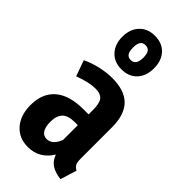

<svg xmlns="http://www.w3.org/2000/svg" viewBox="-271 -918 994 994"><g transform="rotate(45 226.5 -420.5)"><path d="M428 -76 400 14Q358 9 332 -7.5Q306 -24 293 -59Q247 16 163 16Q97 16 58 -29Q19 -74 19 -148Q19 -234 72.5 -280Q126 -326 229 -326H266V-358Q266 -407 250.5 -426.5Q235 -446 196 -446Q151 -446 81 -420L50 -507Q90 -526 135 -536Q180 -546 220 -546Q311 -546 355 -501Q399 -456 399 -365V-134Q399 -109 405.5 -96.5Q412 -84 428 -76ZM266 -139V-247H242Q196 -247 174.5 -225.5Q153 -204 153 -159Q153 -121 166 -101.5Q179 -82 202 -82Q244 -82 266 -139ZM337 -734Q337 -678 306 -644.5Q275 -611 221 -611Q168 -611 136.5 -645Q105 -679 105 -734Q105 -789 136.5 -823Q168 -857 221 -857Q275 -857 306 -823.5Q337 -790 337 -734ZM184 -734Q184 -704 193.5 -691.5Q203 -679 221 -679Q259 -679 259 -734Q259 -763 249.5 -775.5Q240 -788 221 -788Q203 -788 193.5 -775.5Q184 -763 184 -734Z"/></g></svg>

Font: Fira Sans Compressed SemiBold
Style: Regular
Weight: 600
Width: 1
Designer: bBox Type GmbH & Carrois Corporate GbR & Edenspiekermann AG
Foundry: bBox Type GmbH & Carrois Corporate GbR & Edenspiekermann AG
Version: Version 4.301